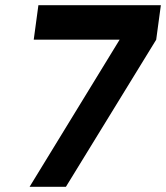

<svg xmlns="http://www.w3.org/2000/svg" viewBox="-20 -720 640 740"><path d="M110 -567H441L94 0H234L582 -567L600 -700H128Z"/></svg>

Font: Unageo
Style: Bold-Italic
Weight: 700
Designer: Richard Sepsi
Foundry: Richard Sepsi
Version: Version 2.000